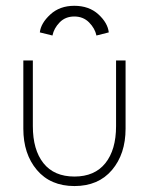

<svg xmlns="http://www.w3.org/2000/svg" viewBox="-20 -614 521 646"><path d="M114 -505Q117.5 -536 149.2 -565.2Q181 -594.5 230 -594.5Q279.5 -594.5 311 -565.8Q342.5 -537 346 -505L304.5 -494.5Q299.5 -518.5 279.8 -538.5Q260 -558.5 230 -558.5Q200 -558.5 180.8 -538.8Q161.5 -519 156.5 -494.5ZM90.5 -189.5Q90.5 -110 126.2 -65Q162 -20 230.5 -20Q298.5 -20 334.5 -65Q370.5 -110 370.5 -189.5V-410.5H402.5V-181Q402.5 -96 356.8 -42Q311 12 230.5 12Q150 12 104.2 -42Q58.5 -96 58.5 -181V-410.5H90.5Z"/></svg>

Font: League Spartan ExtraLight
Style: Regular
Weight: 200
Foundry: The League of Moveable Type
Version: Version 2.002